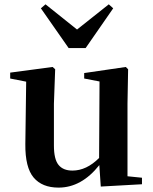

<svg xmlns="http://www.w3.org/2000/svg" viewBox="-20 -856 712 892"><path d="M377.9 -632.8H298.8L169.9 -817.4L191.4 -835.9L337.9 -718.8L485.4 -835.9L505.9 -817.4ZM572.3 -37.1 639.6 -30.3V0L448.2 10.7L441.4 -88.9Q358.4 15.6 252 15.6Q175.8 15.6 136.2 -31.2Q96.7 -78.1 97.7 -186.5L101.6 -476.6L27.3 -491.2V-518.6L224.6 -544.9L236.3 -534.2L230.5 -374V-179.7Q230.5 -116.2 252 -89.8Q273.4 -63.5 316.4 -63.5Q381.8 -63.5 440.4 -122.1L442.4 -477.5L371.1 -491.2V-516.6L564.5 -544.9L575.2 -534.2L572.3 -374Z"/></svg>

Font: GenRyuMin TW TTF Bold
Style: Regular
Weight: 700
Version: Version 1.300